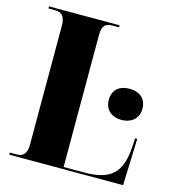

<svg xmlns="http://www.w3.org/2000/svg" viewBox="-107 -804 811 893"><g transform="rotate(15 299.0 -357.0)"><path d="M19 0H567L575 -225H565L562 -179C553 -55 503 -10 376 -10H278V-647C278 -693 296 -704 326 -704H359V-714H19V-704H50C78 -704 100 -693 100 -643V-70C100 -21 78 -10 52 -10H19ZM481 -291C525 -291 562 -317 562 -366C562 -418 525 -441 481 -441C435 -441 400 -418 400 -366C400 -317 435 -291 481 -291Z"/></g></svg>

Font: Noto Serif Display Condensed Black
Style: Regular
Weight: 900
Width: 3
Designer: Monotype Design Team
Foundry: Monotype Imaging Inc.
Version: Version 2.009